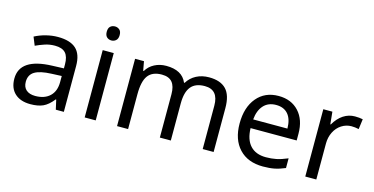

<svg xmlns="http://www.w3.org/2000/svg" viewBox="-75 -1102 2880 1477"><g transform="rotate(15 1365.5 -363.5)"><path d="M234.9 -61Q308.6 -61 350.8 -100.8Q393.1 -140.6 393.1 -213.9V-262.2L314 -258.8Q221.7 -255.4 179.4 -229.5Q137.2 -203.6 137.2 -147.9Q137.2 -106 162.8 -83.5Q188.5 -61 234.9 -61ZM416 0 398.9 -76.2H395Q355 -25.9 315.2 -8.1Q275.4 9.8 214.8 9.8Q135.7 9.8 90.8 -31.7Q45.9 -73.2 45.9 -148.9Q45.9 -312 303.2 -319.8L394 -323.2V-355Q394 -416 367.7 -445.1Q341.3 -474.1 283.2 -474.1Q240.7 -474.1 202.9 -461.4Q165 -448.7 131.8 -433.1L105 -499Q145.5 -520.5 193.4 -532.7Q241.2 -544.9 288.1 -544.9Q385.3 -544.9 432.6 -502Q480 -459 480 -365.2V0Z M639.2 -681.2Q639.2 -710.4 654.1 -723.6Q668.9 -736.8 690.9 -736.8Q711.4 -736.8 726.8 -723.6Q742.2 -710.4 742.2 -681.2Q742.2 -652.3 726.8 -638.7Q711.4 -625 690.9 -625Q668.9 -625 654.1 -638.7Q639.2 -652.3 639.2 -681.2ZM733.9 0H646V-536.1H733.9Z M1585.9 0V-345.2Q1585.9 -472.2 1477.1 -472.2Q1402.3 -472.2 1367.2 -428.7Q1332 -385.3 1332 -295.9V0H1244.6V-345.2Q1244.6 -408.7 1218 -440.4Q1191.4 -472.2 1134.8 -472.2Q1060.5 -472.2 1026.1 -426.8Q991.7 -381.3 991.7 -277.8V0H903.8V-536.1H974.6L987.8 -462.9H992.7Q1015.6 -502 1057.4 -523.9Q1099.1 -545.9 1150.9 -545.9Q1276.9 -545.9 1314.9 -456.1H1319.8Q1345.7 -499 1390.4 -522.5Q1435.1 -545.9 1491.7 -545.9Q1582.5 -545.9 1627.7 -499Q1672.9 -452.1 1672.9 -349.1V0Z M2044.9 -474.1Q1981.9 -474.1 1945.3 -433.6Q1908.7 -393.1 1901.9 -320.8H2174.8Q2173.8 -396 2140.1 -435.1Q2106.4 -474.1 2044.9 -474.1ZM2066.9 9.8Q1946.3 9.8 1877.7 -63.2Q1809.1 -136.2 1809.1 -264.2Q1809.1 -393.1 1873 -469.5Q1937 -545.9 2045.9 -545.9Q2147 -545.9 2207 -480.7Q2267.1 -415.5 2267.1 -304.2V-251H1899.9Q1902.3 -159.7 1946.3 -112.3Q1990.2 -64.9 2070.8 -64.9Q2113.8 -64.9 2152.3 -72.5Q2190.9 -80.1 2242.7 -102.1V-24.9Q2198.2 -5.9 2159.2 2Q2120.1 9.8 2066.9 9.8Z M2652.8 -545.9Q2688.5 -545.9 2715.8 -540L2705.1 -459Q2675.3 -465.8 2647 -465.8Q2604.5 -465.8 2568.1 -442.4Q2531.7 -418.9 2511.2 -377.7Q2490.7 -336.4 2490.7 -286.1V0H2402.8V-536.1H2475.1L2484.9 -438H2488.8Q2519.5 -491.2 2561.5 -518.6Q2603.5 -545.9 2652.8 -545.9Z"/></g></svg>

Font: NotoSans
Style: Regular
Weight: 400
Designer: Monotype Design team
Foundry: Monotype Imaging Inc.
Version: Version 1.04; ttfautohint (v1.4.1)